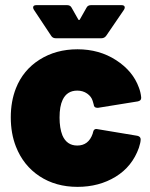

<svg xmlns="http://www.w3.org/2000/svg" viewBox="-20 -720 583 748"><path d="M42 -149Q22 -200 22 -263Q22 -325 42 -376Q70 -447 134 -487.5Q198 -528 282 -528Q367 -528 432.5 -485.5Q498 -443 521 -379Q528 -361 530 -341V-338Q530 -328 517 -325L362 -300H359Q346 -300 345 -313L341 -327Q336 -344 319.5 -355.5Q303 -367 281 -367Q241 -367 224 -331Q212 -306 212 -262Q212 -221 223 -193Q240 -153 281 -153Q325 -153 341 -199L342 -203Q345 -220 359 -217L515 -191Q528 -188 528 -177Q528 -165 521 -144Q495 -71 430.5 -31.5Q366 8 282 8Q197 8 134 -33.5Q71 -75 42 -149ZM109 -691Q109 -700 122 -700H241Q254 -700 259 -690L285 -644Q288 -640 291 -644L317 -690Q322 -700 335 -700H453Q466 -700 466 -691Q466 -687 463 -682L394 -581Q387 -571 375 -571H197Q185 -571 179 -581L112 -682Q109 -687 109 -691Z"/></svg>

Font: Barlow Black
Style: Regular
Weight: 900
Designer: Jeremy Tribby
Foundry: Tribby Type
Version: Version 1.422